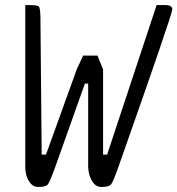

<svg xmlns="http://www.w3.org/2000/svg" viewBox="-20 -740 702 760"><path d="M633 -720Q662 -720 662 -703Q662 -684 449 -80Q428 -20 419.5 -10Q411 0 381 0Q364 0 353 -12Q331 -36 329 -80V-409H316L199 -80Q177 -19 169 -9.5Q161 0 131 0Q114 0 103 -12Q80 -37 80 -80V-720H92Q128 -720 133.5 -714.5Q139 -709 140 -674L145 -128H162L284 -466L309 -520H366L388 -465V-128H404L600 -720Z"/></svg>

Font: Economica
Style: Italic
Weight: 400
Designer: Vicente Lamonaca
Foundry: Vicente Lamonaca
Version: Version 1.100